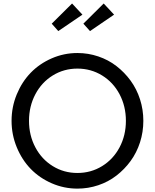

<svg xmlns="http://www.w3.org/2000/svg" viewBox="-20 -1068 889 1102"><path d="M424.3 14.6Q347.2 14.6 277.1 -15.9Q207 -46.4 156.5 -98.4Q106 -150.4 76.2 -222.7Q46.4 -294.9 46.4 -374.5Q46.4 -454.1 76.2 -526.4Q106 -598.6 156.5 -650.6Q207 -702.6 277.1 -733.2Q347.2 -763.7 424.3 -763.7Q486.3 -763.7 544.2 -744.1Q602.1 -724.6 648.4 -688.7Q694.8 -652.8 729.7 -605Q764.6 -557.1 783.7 -497.8Q802.7 -438.5 802.7 -374.5Q802.7 -310.5 783.7 -251.2Q764.6 -191.9 729.7 -144Q694.8 -96.2 648.4 -60.3Q602.1 -24.4 544.2 -4.9Q486.3 14.6 424.3 14.6ZM565.9 -635Q502 -674.3 424.3 -674.3Q346.7 -674.3 283 -635Q219.2 -595.7 182.9 -526.9Q146.5 -458 146.5 -374.5Q146.5 -291 182.9 -222.4Q219.2 -153.8 283 -114.5Q346.7 -75.2 424.3 -75.2Q502 -75.2 565.9 -114.5Q629.9 -153.8 666.3 -222.4Q702.6 -291 702.6 -374.5Q702.6 -458 666.3 -526.9Q629.9 -595.7 565.9 -635ZM458.5 -932.1 575.2 -1047.9 634.8 -983.9 496.6 -889.6ZM276.9 -932.1 393.6 -1047.9 453.1 -983.9 314.5 -889.6Z"/></svg>

Font: Spartan MB Med
Style: Regular
Weight: 500
Designer: Matt Bailey, Mirko Velimirovic
Foundry: Matt Bailey
Version: Version 1.005